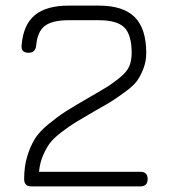

<svg xmlns="http://www.w3.org/2000/svg" viewBox="-20 -664 607 684"><path d="M480 0H92Q66 0 66 -26Q66 -71 77 -107Q88 -143 104 -169Q120 -195 153 -222Q186 -249 215 -267.5Q244 -286 296 -316Q343 -343 363 -355.5Q383 -368 407.5 -388Q432 -408 440.5 -428Q449 -448 449 -475Q449 -540 423 -566Q397 -592 332 -592H225Q166 -592 139.5 -571.5Q113 -551 109 -502Q106 -476 82 -476Q54 -476 57 -503Q63 -576 104 -610Q145 -644 225 -644H332Q419 -644 460 -603Q501 -562 501 -475Q501 -445 490.5 -418.5Q480 -392 467.5 -375Q455 -358 425.5 -336.5Q396 -315 379.5 -304.5Q363 -294 322 -271Q274 -243 251.5 -229.5Q229 -216 199.5 -193.5Q170 -171 157 -153Q144 -135 133 -109.5Q122 -84 119 -52H480Q506 -52 506 -26Q506 0 480 0Z"/></svg>

Font: Jura
Style: Regular
Weight: 400
Designer: Daniel Johnson, Alexei Vanyashin
Foundry: Daniel Johnson
Version: Version 5.103